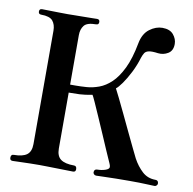

<svg xmlns="http://www.w3.org/2000/svg" viewBox="-82 -820 908 902"><g transform="rotate(10 372.5 -369.0)"><path d="M36 0Q23 0 23 -13Q23 -29 36 -29Q79 -29 99 -44Q119 -59 119 -95V-636Q119 -665 104.5 -682.5Q90 -700 49 -700Q36 -700 36 -713Q36 -726 49 -726Q54 -726 78 -725.5Q102 -725 129.5 -724.5Q157 -724 172 -724Q184 -724 205.5 -724.5Q227 -725 249.5 -725Q272 -725 289.5 -725.5Q307 -726 311 -726Q324 -726 324 -713Q324 -700 311 -700Q268 -700 254 -682Q240 -664 240 -636V-400Q246 -400 252.5 -400Q259 -400 266 -400Q290 -400 318.5 -402Q347 -404 377 -415Q407 -426 434.5 -452Q462 -478 485 -525Q508 -572 522 -647Q531 -694 560.5 -716Q590 -738 621 -738Q657 -738 674 -717.5Q691 -697 691 -673Q691 -641 669 -627.5Q647 -614 621 -617Q592 -621 577.5 -618Q563 -615 557 -606Q551 -597 546 -582Q535 -545 517.5 -510.5Q500 -476 483 -452Q466 -428 455 -420Q461 -409 476 -378.5Q491 -348 509.5 -309Q528 -270 547 -230Q566 -190 581.5 -158Q597 -126 604 -112Q623 -77 649 -53Q675 -29 713 -29Q727 -29 727 -13Q727 -9 723 -4.5Q719 0 713 0Q703 0 674 -1.5Q645 -3 594 -3Q565 -3 530 -2.5Q495 -2 468 -1Q441 0 435 0Q428 0 424 -4.5Q420 -9 420 -13Q420 -29 435 -29Q455 -29 473 -35Q491 -41 491 -51Q491 -58 486 -68.5Q481 -79 476 -91Q472 -99 459.5 -128.5Q447 -158 430 -197Q413 -236 396.5 -274Q380 -312 367.5 -339.5Q355 -367 352 -371Q316 -364 292 -363Q268 -362 247 -362Q242 -362 240 -362V-95Q240 -59 260.5 -44Q281 -29 324 -29Q337 -29 337 -13Q337 0 324 0Q319 0 298 -0.5Q277 -1 250 -1.5Q223 -2 199 -2.5Q175 -3 163 -3Q148 -3 120 -2.5Q92 -2 67.5 -1Q43 0 36 0Z"/></g></svg>

Font: Zen Antique
Style: Regular
Weight: 400
Designer: Yoshimichi Ohira
Foundry: Positype
Version: Version 1.001